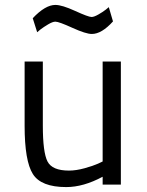

<svg xmlns="http://www.w3.org/2000/svg" viewBox="-20 -750 599 780"><path d="M397 -500H471V0H397V-32Q319 10 249 10Q147 10 113.5 -43Q80 -96 80 -239V-500H154V-240Q154 -131 173 -94Q192 -57 260 -57Q289 -57 323.5 -66.5Q358 -76 378 -85L397 -94ZM422 -721 439 -663Q393 -612 353 -612Q329 -612 274 -637Q219 -662 205 -662Q194 -662 175.5 -651Q157 -640 144 -630L131 -619L113 -676Q164 -730 205 -730Q232 -730 285.5 -705.5Q339 -681 352 -681Q362 -681 379.5 -691Q397 -701 410 -711Z"/></svg>

Font: TitilliumText22L Rg
Style: Regular
Weight: 400
Designer: Campivisivi
Foundry: Campivisivi
Version: 1.000